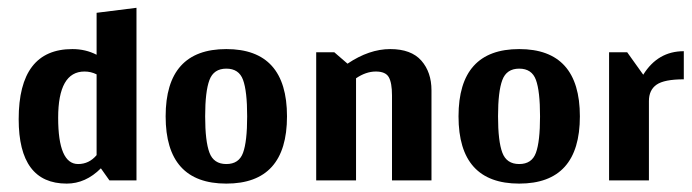

<svg xmlns="http://www.w3.org/2000/svg" viewBox="-20 -451 1730 480"><path d="M321.2 -431.5 221.5 -419V-314.1Q194 -328.3 161 -328.3Q26.7 -328.3 26.7 -153Q26.7 8 146.8 8Q194 8 232.2 -30.2L253.6 0H321.2ZM175.3 -40.9Q125.4 -40.9 125.4 -156.6Q125.4 -272.2 191.3 -272.2Q207.3 -272.2 221.5 -265.1V-63.2Q202.8 -40.9 175.3 -40.9Z M697.5 -160.1Q697.5 -328.3 545.8 -328.3Q394.1 -328.3 394.1 -160.1Q394.1 8 545.8 8Q697.5 8 697.5 -160.1ZM492.9 -160.1Q492.9 -222.4 503.6 -250.9Q514.2 -279.4 545.8 -279.4Q577.4 -279.4 587.6 -251.3Q597.9 -223.3 597.9 -160.1Q597.9 -97 587.6 -69Q577.4 -40.9 545.8 -40.9Q514.2 -40.9 503.6 -69.4Q492.9 -97.9 492.9 -160.1Z M848.8 -291.8 815.8 -320.3H770.5V0H870.1V-255.3Q895 -272.2 919.5 -272.2Q944 -272.2 952 -258Q960 -243.8 960 -212.6V0H1058.7V-225.1Q1058.7 -270.5 1033.4 -299.4Q1008 -328.3 955.5 -328.3Q903 -328.3 848.8 -291.8Z M1429.7 -160.1Q1429.7 -328.3 1278 -328.3Q1126.3 -328.3 1126.3 -160.1Q1126.3 8 1278 8Q1429.7 8 1429.7 -160.1ZM1225.1 -160.1Q1225.1 -222.4 1235.8 -250.9Q1246.4 -279.4 1278 -279.4Q1309.6 -279.4 1319.8 -251.3Q1330.1 -223.3 1330.1 -160.1Q1330.1 -97 1319.8 -69Q1309.6 -40.9 1278 -40.9Q1246.4 -40.9 1235.8 -69.4Q1225.1 -97.9 1225.1 -160.1Z M1548 -320.3H1502.7V0H1602.3V-198.4Q1602.3 -226 1621.4 -239.3Q1640.6 -252.7 1689.5 -252.7V-323Q1624.6 -323 1588.1 -264.2Z"/></svg>

Font: Gidugu
Style: Regular
Weight: 400
Designer: Purushoth Kumar Guthula
Foundry: Silicon Andhra, USA.
Version: Version 1.0.5; ttfautohint (v1.2.25-373a) -l 7 -r 28 -G 50 -